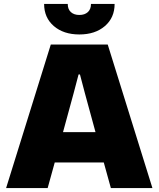

<svg xmlns="http://www.w3.org/2000/svg" viewBox="-20 -955 806 975"><path d="M238 -729H527L754 0H543L507 -130H258L222 0H11ZM465 -284 411 -482 386 -577H379L354 -482L300 -284ZM204 -935H324Q324 -908 340 -893.5Q356 -879 383 -879Q410 -879 426 -893.5Q442 -908 442 -935H562Q562 -865 512.5 -822.5Q463 -780 383 -780Q303 -780 253.5 -822.5Q204 -865 204 -935Z"/></svg>

Font: Mona Sans Black
Style: Regular
Weight: 900
Designer: Deni Anggara
Foundry: GitHub
Version: Version 2.000